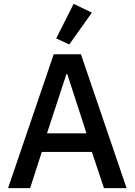

<svg xmlns="http://www.w3.org/2000/svg" viewBox="-20 -981 702 1001"><path d="M522 0 459 -189H198L137 0H22L260 -698H402L640 0ZM331 -594H326L225 -286H431ZM341 -749 273 -781 364 -961 459 -915Z"/></svg>

Font: IBM Plex Sans Hebrew Medium
Style: Regular
Weight: 500
Designer: Mike Abbink, Paul van der Laan, Pieter van Rosmalen, Yanek Iontef
Foundry: Bold Monday
Version: Version 1.2